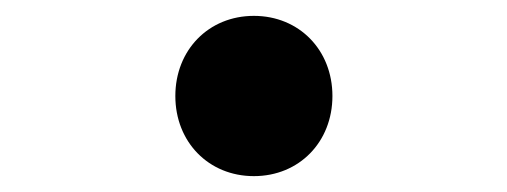

<svg xmlns="http://www.w3.org/2000/svg" viewBox="-20 -210 639 242"><path d="M201 -89C201 -31 243 12 300 12C357 12 399 -31 399 -89C399 -147 357 -190 300 -190C243 -190 201 -147 201 -89Z"/></svg>

Font: Source Code Pro Semibold
Style: Regular
Weight: 600
Monospace: yes
Designer: Paul D. Hunt
Foundry: Adobe Systems Incorporated
Version: Version 1.017;PS 1.000;hotconv 1.0.70;makeotf.lib2.5.5900